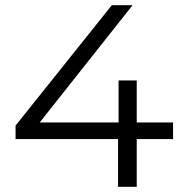

<svg xmlns="http://www.w3.org/2000/svg" viewBox="-20 -720 701 740"><path d="M40 -184V-236L411 -700H491L133 -248H437V-410H507V-248H647V-184H507V0H435V-184Z"/></svg>

Font: Belfius21
Style: Regular
Weight: 400
Designer: Montserrat's base design by Julieta Ulanovsky, modified by Coast SPRL for Belfius Bank NV.
Foundry: Montserrat's base design by Julieta Ulanovsky, modified by Coast SPRL for Belfius Bank NV.
Version: Version 2.000;FEAKit 1.0